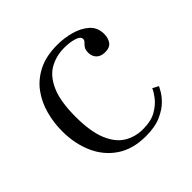

<svg xmlns="http://www.w3.org/2000/svg" viewBox="-132 -604 740 740"><g transform="rotate(-45 238.0 -233.5)"><path d="M265 12Q194 12 146 -20.5Q98 -53 74 -108Q50 -163 50 -230Q50 -276 62 -320.5Q74 -365 100 -400.5Q126 -436 168.5 -457.5Q211 -479 272 -479Q310 -479 346 -469Q382 -459 406 -437.5Q430 -416 430 -380Q430 -359 419.5 -343.5Q409 -328 383 -328Q360 -328 347.5 -340.5Q335 -353 335 -373Q335 -389 341 -397.5Q347 -406 353 -411.5Q359 -417 359 -424Q359 -438 336 -445Q313 -452 284 -452Q239 -452 203.5 -432Q168 -412 147 -364Q126 -316 126 -233Q126 -152 146 -104Q166 -56 200 -35.5Q234 -15 276 -15Q321 -15 349 -31.5Q377 -48 392.5 -68.5Q408 -89 413 -102L437 -89Q436 -88 428 -72.5Q420 -57 401 -37.5Q382 -18 349 -3Q316 12 265 12Z"/></g></svg>

Font: Frank Ruhl Libre Light
Style: Regular
Weight: 300
Designer: Yanek Iontef
Foundry: Fontef
Version: Version 6.003;gftools[0.9.30]